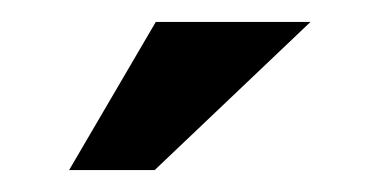

<svg xmlns="http://www.w3.org/2000/svg" viewBox="-20 -643 346 175"><path d="M263 -623 121 -488H43L122 -623Z"/></svg>

Font: Reem Kufi SemiBold
Style: Regular
Weight: 600
Designer: Khaled Hosny
Version: Version 1.001